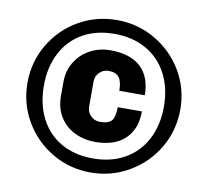

<svg xmlns="http://www.w3.org/2000/svg" viewBox="-79 -781 932 876"><g transform="rotate(10 387.5 -343.0)"><path d="M749 -344Q749 -247 701.5 -166Q654 -85 572.5 -37.5Q491 10 395 10Q298 10 217 -37.5Q136 -85 88.5 -166Q41 -247 41 -344Q41 -440 88.5 -521Q136 -602 217 -649Q298 -696 395 -696Q491 -696 572.5 -648.5Q654 -601 701.5 -520.5Q749 -440 749 -344ZM117 -344Q117 -257 151 -191.5Q185 -126 247.5 -90.5Q310 -55 395 -55Q478 -55 541 -90.5Q604 -126 638.5 -191.5Q673 -257 673 -344Q673 -430 638.5 -495.5Q604 -561 541 -596.5Q478 -632 395 -632Q310 -632 247.5 -596.5Q185 -561 151 -495.5Q117 -430 117 -344ZM578 -380H460Q460 -422 445.5 -441.5Q431 -461 397 -461Q372 -461 354.5 -443.5Q337 -426 337 -401V-285Q337 -260 354.5 -242.5Q372 -225 397 -225Q438 -225 452 -243Q466 -261 466 -305H578Q578 -223 529.5 -177Q481 -131 392 -131Q339 -131 295.5 -152.5Q252 -174 227 -214.5Q202 -255 202 -311V-375Q202 -428 227.5 -469Q253 -510 295.5 -532.5Q338 -555 388 -555Q482 -555 530 -509.5Q578 -464 578 -380Z"/></g></svg>

Font: Chivo Black Italic
Style: Regular
Weight: 900
Italic angle: -8.05°
Designer: Hector Gatti
Foundry: Omnibus-Type
Version: Version 1.007